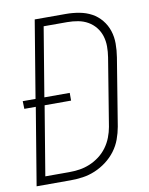

<svg xmlns="http://www.w3.org/2000/svg" viewBox="-83 -796 666 857"><g transform="rotate(-10 250.0 -367.5)"><path d="M13 0 71 -350H19L18 -385H76L134 -735H275Q306 -735 336 -729.5Q366 -724 391 -710.5Q416 -697 434.5 -674.5Q453 -652 462 -624.5Q471 -597 471 -566.5Q471 -536 466 -505L416 -199Q411 -171 401 -143.5Q391 -116 373 -92Q355 -68 330.5 -49.5Q306 -31 278.5 -19.5Q251 -8 223 -4Q195 0 167 0ZM59 -37H167Q191 -37 214.5 -40.5Q238 -44 261 -53.5Q284 -63 304.5 -78.5Q325 -94 340 -114.5Q355 -135 364 -158.5Q373 -182 377 -205L427 -511Q431 -536 431 -560.5Q431 -585 424 -607.5Q417 -630 402.5 -648Q388 -666 368 -677.5Q348 -689 324 -693.5Q300 -698 275 -698H168L116 -385H231V-350H111Z"/></g></svg>

Font: Iosevka Term Curly Extralight
Style: Italic
Weight: 200
Italic angle: -9°
Designer: Belleve Invis
Foundry: Belleve Invis
Version: Version 32.3.0